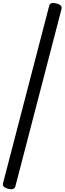

<svg xmlns="http://www.w3.org/2000/svg" viewBox="-20 -1230 446 1327"><path d="M36 75Q15 69 6 59.5Q-3 50 1 36L320 -1190Q324 -1204 336 -1208Q348 -1212 370 -1206Q391 -1201 400 -1191Q409 -1181 405 -1167L86 59Q82 72 69.5 76Q57 80 36 75Z"/></svg>

Font: Playwrite BR
Style: Regular
Weight: 400
Designer: Veronika Burian, José Scaglione
Foundry: TypeTogether
Version: Version 1.002